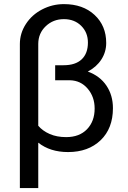

<svg xmlns="http://www.w3.org/2000/svg" viewBox="-20 -741 632 948"><path d="M295.4 -720.7Q389.6 -720.7 447 -667.2Q504.4 -613.8 504.4 -528.8Q504.4 -484.4 480.5 -447.3Q456.5 -410.2 413.6 -387.7Q473.6 -365.7 505.6 -318.1Q537.6 -270.5 537.6 -207Q537.6 -106.9 476.8 -48.6Q416 9.8 315.9 9.8Q227.5 9.8 168.9 -36.6V187.5H78.1V-523.9Q78.1 -576.7 107.9 -622.6Q137.7 -668.5 188.2 -694.6Q238.8 -720.7 295.4 -720.7ZM414.1 -530.8Q414.1 -580.6 380.9 -613.5Q347.7 -646.5 295.4 -646.5Q242.7 -646.5 206.1 -611.8Q169.4 -577.1 168.9 -524.9V-120.1Q190.4 -94.7 225.6 -79.3Q260.7 -64 306.6 -64Q372.1 -64 409.7 -103Q447.3 -142.1 447.3 -205.1Q447.3 -262.7 413.1 -303Q378.9 -343.3 325.7 -344.7H252.4V-418.9H293.9Q352.5 -418.9 383.3 -448Q414.1 -477.1 414.1 -530.8Z"/></svg>

Font: APIMedia Roboto
Style: Regular
Weight: 400
Designer: Google
Version: Version 2.137; 2017